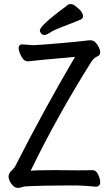

<svg xmlns="http://www.w3.org/2000/svg" viewBox="-20 -906 540 939"><path d="M67 13Q51 13 36.5 -6Q22 -25 22 -43Q22 -59 39 -74L53 -90Q194 -368 347 -628Q146 -610 117 -606Q102 -606 92.5 -618Q83 -630 77 -645.5Q71 -661 71 -671Q72 -689 89 -689L141 -685Q162 -685 266 -694Q370 -703 390.5 -706Q411 -709 423 -709Q442 -709 456 -687.5Q470 -666 470 -650Q470 -638 460 -632Q440 -624 428 -606Q259 -337 130 -71Q161 -74 248 -74Q321 -74 356 -73Q418 -73 432 -74Q450 -74 460 -52.5Q470 -31 470 -15Q470 7 447 7Q398 2 357 1Q169 1 99 6Q79 13 67 13ZM198 -735Q187 -735 181 -742.5Q175 -750 175 -758Q175 -781 313 -883Q317 -886 327 -886Q337 -886 352 -874Q386 -848 386 -826Q386 -817 376 -811Q331 -792 288 -776Q245 -760 226 -747.5Q207 -735 198 -735Z"/></svg>

Font: LXGW WenKai Mono Medium
Style: Regular
Weight: 500
Monospace: yes
Designer: LXGW / Fontworks Inc.
Foundry: LXGW / Fontworks Inc.
Version: Version 1.520; June 14, 2025